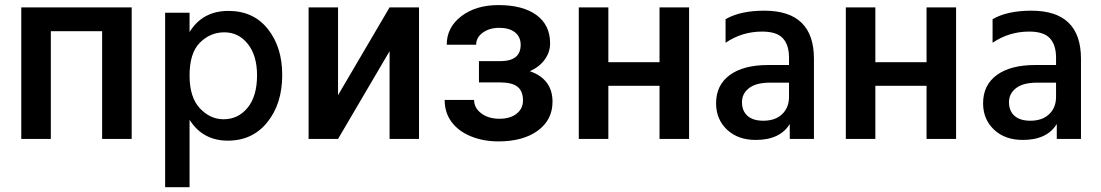

<svg xmlns="http://www.w3.org/2000/svg" viewBox="-20 -558 4423 771"><path d="M508.8 0V-528.3H65.4V0H184.1V-432.6H390.1V0Z M877.4 -79.1Q824.2 -79.1 782.7 -123Q741.2 -167 741.2 -254.9Q741.2 -345.2 782.7 -386.7Q824.2 -428.2 881.1 -428.2Q938 -428.2 975.1 -381.6Q1012.2 -335 1012.2 -255.9Q1012.2 -171.9 974.4 -125.5Q936.5 -79.1 877.4 -79.1ZM741.2 -506.8H643.1V193.8H741.2V-77.1Q793.9 6.8 895 6.8Q994.1 6.8 1053.7 -67.4Q1113.3 -141.6 1113.3 -256.8Q1113.3 -369.1 1055.4 -441.7Q997.6 -514.2 897.5 -514.2Q793 -514.2 741.2 -429.2Z M1544.4 -528.3 1337.4 -175.8V-528.3H1219.2V0H1337.4L1544.4 -352.5V0H1662.6V-528.3Z M2189 -383.8Q2189 -457.5 2134.3 -497.6Q2079.6 -537.6 1981.4 -537.6Q1891.1 -537.6 1832.5 -492.9Q1773.9 -448.2 1773.9 -378.4H1892.1Q1892.1 -407.7 1918.9 -427Q1945.8 -446.3 1984.9 -446.3Q2024.9 -446.3 2047.9 -428.2Q2070.8 -410.2 2070.8 -377.9Q2070.8 -313.5 1991.2 -312.5H1903.3V-227.1H1988.3Q2035.2 -227.1 2057.6 -210Q2080.1 -192.9 2080.1 -154.3Q2080.1 -121.6 2054.4 -101.3Q2028.8 -81.1 1985.4 -81.1Q1941.4 -81.1 1912.6 -102.8Q1883.8 -124.5 1883.8 -156.7H1765.6Q1765.6 -105.5 1793.5 -68.1Q1821.3 -30.8 1871.1 -10.5Q1920.9 9.8 1981.4 9.8Q2080.6 9.8 2139.6 -33.4Q2198.7 -76.7 2198.7 -149.4Q2198.7 -240.2 2107.9 -272Q2146.5 -289.6 2167.7 -319.1Q2189 -348.6 2189 -383.8Z M2747.1 0V-528.3H2628.4V-308.1H2422.9V-528.3H2304.2V0H2422.9V-213.4H2628.4V0Z M3148.4 -226.1V-168.9Q3148.4 -126 3120.8 -99.6Q3093.3 -73.2 3045.4 -73.2Q3003.4 -73.2 2981.4 -93Q2959.5 -112.8 2959.5 -147.9Q2959.5 -182.1 2987.8 -204.1Q3016.1 -226.1 3072.3 -226.1ZM2893.6 -386.2Q2959.5 -431.2 3040.5 -431.2Q3098.6 -431.2 3123.5 -404.5Q3148.4 -377.9 3148.4 -326.2V-296.9H3064.5Q2965.3 -296.9 2910.4 -256.6Q2855.5 -216.3 2855.5 -143.1Q2855.5 -79.1 2899.2 -37.6Q2942.9 3.9 3014.6 3.9Q3112.3 3.9 3151.4 -60.1V0H3248.5V-321.8Q3248.5 -515.1 3049.3 -515.1Q2952.6 -515.1 2893.6 -481Z M3819.3 0V-528.3H3700.7V-308.1H3495.1V-528.3H3376.5V0H3495.1V-213.4H3700.7V0Z M4220.7 -226.1V-168.9Q4220.7 -126 4193.1 -99.6Q4165.5 -73.2 4117.7 -73.2Q4075.7 -73.2 4053.7 -93Q4031.7 -112.8 4031.7 -147.9Q4031.7 -182.1 4060.1 -204.1Q4088.4 -226.1 4144.5 -226.1ZM3965.8 -386.2Q4031.7 -431.2 4112.8 -431.2Q4170.9 -431.2 4195.8 -404.5Q4220.7 -377.9 4220.7 -326.2V-296.9H4136.7Q4037.6 -296.9 3982.7 -256.6Q3927.7 -216.3 3927.7 -143.1Q3927.7 -79.1 3971.4 -37.6Q4015.1 3.9 4086.9 3.9Q4184.6 3.9 4223.6 -60.1V0H4320.8V-321.8Q4320.8 -515.1 4121.6 -515.1Q4024.9 -515.1 3965.8 -481Z"/></svg>

Font: FAU Chimera Medium
Style: Regular
Weight: 500
Version: Version 1.002;hotconv 1.0.117;makeotfexe 2.5.65602